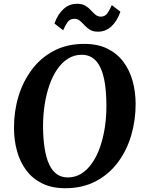

<svg xmlns="http://www.w3.org/2000/svg" viewBox="-20 -985 764 1015"><path d="M325 10Q254.5 10 203.2 -15.2Q152 -40.5 119 -84.5Q86 -128.5 70 -186.2Q54 -244 54 -308.5Q53.5 -394.5 77.2 -474Q101 -553.5 148 -616.5Q195 -679.5 264.5 -716.2Q334 -753 425.5 -753Q496.5 -753 547.8 -727.8Q599 -702.5 632 -658.5Q665 -614.5 680.8 -557.8Q696.5 -501 697 -438Q697.5 -351 674 -270.5Q650.5 -190 603.5 -127Q556.5 -64 486.8 -27Q417 10 325 10ZM338 -47Q378 -47 410.2 -67.2Q442.5 -87.5 467.5 -123.8Q492.5 -160 509.2 -208.2Q526 -256.5 534.5 -313.2Q543 -370 542.5 -430.5Q542 -494.5 534.5 -543.8Q527 -593 511.2 -626.8Q495.5 -660.5 471 -678Q446.5 -695.5 412 -695.5Q372.5 -695.5 340 -675.2Q307.5 -655 282.8 -619Q258 -583 241.2 -535Q224.5 -487 216 -431.2Q207.5 -375.5 207.5 -316Q208 -251 216 -200.8Q224 -150.5 239.8 -116.2Q255.5 -82 280.2 -64.5Q305 -47 338 -47ZM498 -817.5Q471.5 -817.5 455 -828Q438.5 -838.5 426.5 -851.8Q414.5 -865 402.5 -875.2Q390.5 -885.5 373 -885.5Q349.5 -885.5 337 -867.8Q324.5 -850 314 -825L268 -860.5Q284.5 -908.5 315.2 -936.8Q346 -965 387 -965Q414 -965 430.8 -955Q447.5 -945 459.8 -931.5Q472 -918 484 -907.8Q496 -897.5 512.5 -897Q535 -897 547.8 -915Q560.5 -933 571 -958L616.5 -923Q600 -874.5 569.5 -846Q539 -817.5 498 -817.5Z"/></svg>

Font: Merriweather
Style: Bold Italic
Weight: 700
Italic angle: -7.8°
Version: Version 2.101